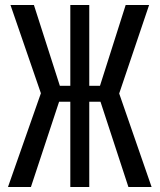

<svg xmlns="http://www.w3.org/2000/svg" viewBox="-20 -750 640 770"><path d="M12 0 144 -376 22 -730H116L220 -406H262V-730H338V-406H381L484 -730H578L458 -375L588 0H495L383 -342H338V0H262V-342H217L104 0Z"/></svg>

Font: JetBrainsMono NF
Style: Regular
Weight: 400
Designer: Philipp Nurullin, Konstantin Bulenkov
Foundry: JetBrains
Version: Version 2.251; ttfautohint (v1.8.3);Nerd Fonts 2.2.2